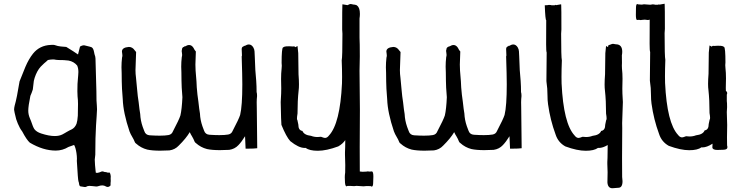

<svg xmlns="http://www.w3.org/2000/svg" viewBox="-20 -792 3994 1031"><path d="M399.9 -387.7 400.9 -405.3Q400.9 -425.3 394.5 -439.9Q377.4 -460.9 348.6 -466.8Q337.4 -468.3 322.3 -469.2L294.9 -469.7Q290 -470.2 281.7 -470.7L270 -472.7H263.2Q251 -472.7 237.3 -469.7L227.1 -460.4L216.8 -451.7Q205.6 -441.4 198.7 -434.1Q178.2 -411.6 166 -374L161.6 -357.4L156.2 -311.5Q149.9 -292 143.1 -277.3Q131.8 -222.2 131.8 -197.8Q131.8 -177.2 140.1 -157.7L146.5 -142.1Q157.2 -109.4 164.6 -98.6Q175.8 -83.5 201.2 -75.2Q243.2 -61.5 273.9 -61.5Q298.3 -61.5 315.4 -70.3L327.6 -77.1L339.4 -84Q354.5 -92.8 363.8 -96.7Q382.3 -105.5 391.1 -127.9Q396 -142.6 397.9 -170.9Q398.9 -185.1 398.9 -233.9Q398.9 -254.4 396.5 -274.4Q395.5 -287.6 395.5 -302.2Q395.5 -347.2 398.4 -370.1ZM403.3 187.5Q402.3 185.1 401.4 182.1Q398.4 174.3 392.6 71.8Q393.1 66.4 393.1 60.5Q393.1 46.9 390.6 29.8Q386.2 0.5 377.9 -13.7L347.7 -2.9Q315.9 16.6 279.3 16.6Q211.9 16.6 140.1 -25.9Q123 -41 99.1 -86.4Q86.4 -102.5 75.7 -128.4L66.9 -151.9Q55.7 -196.3 55.7 -202.6Q55.7 -212.4 58.6 -224.1Q70.8 -266.1 85 -355Q91.8 -370.6 116.2 -432.6Q134.3 -475.1 157.2 -503.9Q192.9 -548.3 252.4 -550.8L265.1 -551.3Q272.5 -550.8 277.8 -548.8Q289.1 -544.4 306.2 -542.5L335.9 -540Q378.9 -513.7 398.9 -499.5Q400.4 -508.3 409.7 -542Q421.4 -548.8 429.2 -548.8L434.1 -548.3Q470.7 -540 473.6 -537.1Q481.9 -531.2 485.4 -511.2L487.3 -501.5Q492.7 -487.3 492.7 -478L497.6 -302.7Q497.6 -241.2 500 -226.1Q501 -216.3 501 -205.1Q501 -193.8 499 -168Q495.6 -130.9 492.7 -48.3Q492.7 20.5 491.7 39.1Q489.7 51.8 488.8 64.9Q489.7 95.2 493.2 124.5Q493.7 130.4 494.6 135.7L503.4 136.2Q514.2 134.3 522 130.4Q525.9 128.4 529.8 128.4Q534.7 128.4 540.5 131.3Q549.8 131.3 561 135.7Q563.5 133.8 565.4 133.8Q572.3 133.8 574.7 154.3L574.2 166.5Q574.7 174.3 574.7 180.2Q574.7 185.5 573.7 190.9V203.6Q566.4 211.9 558.1 211.9Q552.7 211.9 547.4 208.5Q539.6 203.6 528.8 203.6Q519.5 203.6 508.3 207.5Q502.9 209.5 496.6 209.5Q493.2 209.5 478 207.5L460 206.1Q449.7 206.1 441.9 211.4Q439.9 212.4 437 212.4L432.1 211.9Q426.8 210.4 411.1 208.5Q408.7 208 405.8 201.7Q404.3 195.8 403.3 187.5Z M839.8 17.1Q797.4 17.1 770.5 11.2Q736.8 2.4 710.9 -21Q706.1 -23.9 704.1 -28.8Q698.2 -43.9 689.7 -57.6Q681.2 -71.3 675.3 -86.9Q641.6 -187 639.2 -258.8Q633.8 -322.8 633.8 -355.5L633.3 -399.9Q632.3 -415.5 632.3 -430.7Q632.3 -456.5 635.3 -482.4Q637.2 -488.8 637.2 -494.6Q637.2 -501 636 -506.3Q634.8 -511.7 634.8 -515.1Q634.8 -537.1 671.9 -540Q691.4 -540 703.6 -521.5Q706.1 -518.1 710.9 -512.7L707.5 -415.5Q707.5 -395 710.4 -374Q713.9 -341.8 716.6 -308.8Q719.2 -275.9 724.6 -242.7Q726.1 -232.9 729 -205.1Q731.4 -185.5 732.9 -179.7Q734.4 -145 746.1 -111.3L754.9 -87.9Q761.7 -66.9 784.2 -65.4Q814.5 -63.5 836.9 -63.5Q866.7 -63.5 884.5 -66.7Q902.3 -69.8 908.7 -86.9Q941.4 -148.9 948.7 -171.9Q956.5 -205.1 959.5 -270Q954.6 -327.6 954.6 -358.4L954.1 -402.8Q953.1 -418.5 953.1 -433.6Q953.1 -459.5 956.1 -485.4Q958 -491.7 958 -497.6Q958 -503.9 956.8 -509.3Q955.6 -514.6 955.6 -518.1Q955.6 -522.5 957 -525.9Q957.5 -538.6 969.7 -541Q967.8 -541.5 967.8 -542Q967.8 -543 974.1 -543Q985.8 -550.3 995.6 -550.3Q1009.3 -550.3 1019 -535.2Q1022 -530.3 1023.4 -526.9Q1024.9 -523.4 1031.7 -515.6L1029.3 -445.3L1030.3 -413.1Q1036.6 -341.8 1036.6 -323.2Q1039.6 -282.7 1045.4 -245.6Q1046.9 -235.8 1049.8 -208Q1052.2 -188.5 1053.7 -182.6Q1055.2 -147.9 1066.9 -114.3L1075.7 -90.8Q1082.5 -69.8 1105 -68.4Q1135.3 -66.4 1157.7 -66.4Q1187.5 -66.4 1205.3 -69.6Q1223.1 -72.8 1229.5 -89.8Q1262.2 -151.9 1269.5 -174.8Q1281.2 -223.1 1281.2 -338.9Q1281.2 -384.8 1277.8 -488.8Q1279.3 -491.2 1279.3 -494.1L1277.8 -528.3Q1277.8 -541.5 1290.5 -543.9Q1288.6 -544.4 1288.6 -544.9Q1288.6 -545.9 1294.9 -545.9Q1306.6 -553.2 1316.4 -553.2Q1330.1 -553.2 1339.8 -538.1Q1346.2 -527.3 1346.7 -516.6Q1346.7 -502.4 1348.1 -488.3Q1349.1 -482.9 1351.1 -416Q1357.4 -344.7 1357.4 -328.4Q1357.4 -312 1357.9 -297.9Q1360.4 -290.5 1360.4 -276.4Q1358.4 -258.3 1358.4 -242.7L1358.9 -213.9Q1358.9 -181.6 1361.3 3.9Q1345.2 6.3 1311 6.3H1298.8Q1296.9 -26.4 1295.9 -60.5Q1277.3 -30.3 1260.3 -12.7Q1240.7 8.3 1210.9 12.7Q1183.6 14.2 1160.6 14.2Q1118.2 14.2 1091.3 8.3Q1057.6 -0.5 1031.7 -23.9Q1026.9 -26.9 1024.9 -31.7Q1019 -46.9 1010.7 -60.5Q1003.9 -70.8 999 -82.5Q979.5 -49.3 939.5 -9.8Q919.9 11.2 890.1 15.6Q862.8 17.1 839.8 17.1Z M1976.1 210Q1974.1 210 1971.2 207.5L1948.2 207L1932.1 208.5L1895 206.1Q1888.2 206.1 1881.3 207.5Q1868.2 207.5 1863.8 206.5H1845.2Q1842.8 208.5 1840.8 208.5Q1832 208.5 1832 173.8L1831.5 159.2L1832 147.5Q1833 134.3 1833.5 134.3L1834 94.7Q1834 66.9 1832.5 39.1V25.4Q1832.5 6.8 1833.5 -1.5Q1834 -18.1 1834 -39.6Q1819.8 -19 1796.4 -5.9Q1732.9 17.6 1686.5 17.6Q1642.1 17.6 1620.6 2L1615.7 2.4Q1584 2.4 1538.6 -34.2Q1517.1 -57.6 1491.2 -121.6Q1491.2 -136.7 1489.3 -158.7L1487.3 -244.1Q1487.3 -251 1489.7 -289.1L1490.2 -316.9L1489.3 -368.2Q1489.3 -398.9 1492.2 -424.3Q1493.2 -431.6 1493.2 -439Q1493.2 -446.8 1492.2 -454.1Q1492.2 -531.7 1499.5 -537.1Q1506.8 -542.5 1516.6 -543Q1526.4 -543.5 1532.7 -543.5Q1539.1 -543.5 1542.7 -543Q1546.4 -542.5 1551.3 -542.5Q1556.2 -542.5 1559.6 -543Q1562 -543 1565.9 -538.6Q1569.3 -540 1572 -542Q1574.7 -543.9 1577.6 -544.9Q1581.5 -511.7 1581.5 -506.8L1583 -393.1Q1585.4 -361.3 1585.4 -338.9Q1585.4 -318.8 1583.5 -305.2Q1577.6 -252.4 1577.6 -182.1Q1574.7 -165 1574.7 -156.2Q1574.7 -148.4 1577.1 -146.5Q1579.6 -131.3 1582 -123Q1582 -91.8 1604 -88.9Q1612.3 -66.9 1650.4 -62.5Q1666.5 -56.2 1685.5 -56.2Q1694.3 -56.2 1703.6 -57.6Q1719.7 -51.3 1725.1 -51.3Q1736.8 -51.3 1746.6 -64.5Q1806.2 -128.4 1816.4 -343.8Q1816.9 -360.4 1816.9 -379.4Q1816.9 -418.5 1814.9 -467.8Q1818.8 -484.9 1818.8 -610.8Q1818.8 -621.1 1817.4 -633.8Q1817.4 -754.9 1818.4 -761.2L1818.8 -769L1846.7 -764.2Q1848.1 -766.1 1850.1 -766.1L1852.1 -767.1Q1857.9 -770.5 1863.8 -770.5L1877.9 -767.6Q1887.7 -767.6 1894.5 -763.7H1897L1897.5 -761.7Q1912.6 -751 1912.6 -717.3Q1912.6 -706.1 1910.6 -692.4V-589.4Q1912.1 -564 1912.1 -488.8Q1910.6 -450.7 1910.6 -411.6L1912.6 -202.1L1911.6 -1.5L1912.1 128.9L1927.2 130.4Q1936 130.4 1948.2 129.4Q1950.2 128.4 1953.1 128.4H1955.6Q1960.4 129.4 1965.3 129.4L1977.5 128.4Q1984.9 130.4 1984.9 155.8L1983.9 187.5Q1983.9 210 1976.1 210Z M2259.8 17.1Q2217.3 17.1 2190.4 11.2Q2156.7 2.4 2130.9 -21Q2126 -23.9 2124 -28.8Q2118.2 -43.9 2109.6 -57.6Q2101.1 -71.3 2095.2 -86.9Q2061.5 -187 2059.1 -258.8Q2053.7 -322.8 2053.7 -355.5L2053.2 -399.9Q2052.2 -415.5 2052.2 -430.7Q2052.2 -456.5 2055.2 -482.4Q2057.1 -488.8 2057.1 -494.6Q2057.1 -501 2055.9 -506.3Q2054.7 -511.7 2054.7 -515.1Q2054.7 -537.1 2091.8 -540Q2111.3 -540 2123.5 -521.5Q2126 -518.1 2130.9 -512.7L2127.4 -415.5Q2127.4 -395 2130.4 -374Q2133.8 -341.8 2136.5 -308.8Q2139.2 -275.9 2144.5 -242.7Q2146 -232.9 2148.9 -205.1Q2151.4 -185.5 2152.8 -179.7Q2154.3 -145 2166 -111.3L2174.8 -87.9Q2181.6 -66.9 2204.1 -65.4Q2234.4 -63.5 2256.8 -63.5Q2286.6 -63.5 2304.4 -66.7Q2322.3 -69.8 2328.6 -86.9Q2361.3 -148.9 2368.7 -171.9Q2376.5 -205.1 2379.4 -270Q2374.5 -327.6 2374.5 -358.4L2374 -402.8Q2373 -418.5 2373 -433.6Q2373 -459.5 2376 -485.4Q2377.9 -491.7 2377.9 -497.6Q2377.9 -503.9 2376.7 -509.3Q2375.5 -514.6 2375.5 -518.1Q2375.5 -522.5 2377 -525.9Q2377.4 -538.6 2389.6 -541Q2387.7 -541.5 2387.7 -542Q2387.7 -543 2394 -543Q2405.8 -550.3 2415.5 -550.3Q2429.2 -550.3 2439 -535.2Q2441.9 -530.3 2443.4 -526.9Q2444.8 -523.4 2451.7 -515.6L2449.2 -445.3L2450.2 -413.1Q2456.5 -341.8 2456.5 -323.2Q2459.5 -282.7 2465.3 -245.6Q2466.8 -235.8 2469.7 -208Q2472.2 -188.5 2473.6 -182.6Q2475.1 -147.9 2486.8 -114.3L2495.6 -90.8Q2502.4 -69.8 2524.9 -68.4Q2555.2 -66.4 2577.6 -66.4Q2607.4 -66.4 2625.2 -69.6Q2643.1 -72.8 2649.4 -89.8Q2682.1 -151.9 2689.5 -174.8Q2701.2 -223.1 2701.2 -338.9Q2701.2 -384.8 2697.8 -488.8Q2699.2 -491.2 2699.2 -494.1L2697.8 -528.3Q2697.8 -541.5 2710.4 -543.9Q2708.5 -544.4 2708.5 -544.9Q2708.5 -545.9 2714.8 -545.9Q2726.6 -553.2 2736.3 -553.2Q2750 -553.2 2759.8 -538.1Q2766.1 -527.3 2766.6 -516.6Q2766.6 -502.4 2768.1 -488.3Q2769 -482.9 2771 -416Q2777.3 -344.7 2777.3 -328.4Q2777.3 -312 2777.8 -297.9Q2780.3 -290.5 2780.3 -276.4Q2778.3 -258.3 2778.3 -242.7L2778.8 -213.9Q2778.8 -181.6 2781.2 3.9Q2765.1 6.3 2731 6.3H2718.8Q2716.8 -26.4 2715.8 -60.5Q2697.3 -30.3 2680.2 -12.7Q2660.6 8.3 2630.9 12.7Q2603.5 14.2 2580.6 14.2Q2538.1 14.2 2511.2 8.3Q2477.5 -0.5 2451.7 -23.9Q2446.8 -26.9 2444.8 -31.7Q2439 -46.9 2430.7 -60.5Q2423.8 -70.8 2418.9 -82.5Q2399.4 -49.3 2359.4 -9.8Q2339.8 11.2 2310.1 15.6Q2282.7 17.1 2259.8 17.1Z M3268.6 218.8Q3243.7 218.8 3241.7 187L3242.7 132.8Q3242.7 110.8 3241.2 88.4V77.6Q3241.2 62.5 3242.2 56.2L3243.2 -13.2Q3216.8 2.4 3196.3 2.4L3191.4 2Q3169.9 17.6 3125.5 17.6Q3079.1 17.6 3015.6 -5.9Q2977.1 -27.3 2963.4 -69.8Q2934.6 -147.5 2922.9 -232.4Q2919.9 -252.9 2919.9 -278.8Q2919.9 -318.4 2914.6 -351.6L2914.1 -357.4Q2914.6 -362.8 2915.5 -509.8Q2912.6 -517.1 2912.6 -554.2L2913.1 -683.6Q2908.2 -683.6 2905.3 -763.7Q2920.9 -763.7 2926.8 -765.6Q2938.5 -765.6 2942.4 -763.7H2958.5Q2960.9 -766.1 2962.4 -766.1Q2963.9 -766.1 2965.3 -764.2L2993.2 -769L2993.7 -761.2Q2994.6 -754.9 2994.6 -633.8Q2993.2 -621.1 2993.2 -610.8Q2993.2 -484.9 2997.1 -467.8Q2995.1 -418.5 2995.1 -379.4Q2995.1 -360.4 2995.6 -343.8Q3005.9 -128.4 3065.4 -64.5Q3075.2 -51.3 3086.9 -51.3Q3092.3 -51.3 3108.4 -57.6Q3117.7 -56.2 3126.5 -56.2Q3145.5 -56.2 3161.6 -62.5Q3199.7 -66.9 3208 -88.9Q3230 -91.8 3230 -123Q3232.4 -131.3 3234.9 -146.5Q3237.3 -148.4 3237.3 -156.2Q3237.3 -165 3234.4 -182.1Q3234.4 -252.4 3228.5 -305.2Q3226.6 -318.8 3226.6 -338.9Q3226.6 -361.3 3229 -393.1L3230.5 -506.8Q3230.5 -511.7 3234.4 -544.9Q3237.3 -543.9 3239.7 -542.2Q3242.2 -540.5 3244.6 -539.1L3247.6 -549.8Q3254.4 -550.8 3260.5 -553.7Q3266.6 -556.6 3272.5 -556.6L3286.6 -554.2Q3321.3 -554.2 3321.3 -514.2Q3321.3 -505.4 3319.3 -494.6L3319.8 -454.1Q3319.3 -452.1 3319.3 -439.5Q3319.3 -426.3 3319.8 -424.3Q3322.8 -398.9 3322.8 -368.2L3321.8 -316.9L3322.3 -289.1Q3324.7 -251 3324.7 -244.1Q3323.7 -207.5 3320.8 -130.9L3321.3 -103.5L3320.3 56.2L3320.8 158.2Q3322.8 171.9 3322.8 180.7Q3322.8 216.3 3300.3 216.3Z M3877.9 -303.7Q3884.8 -299.3 3884.8 -292Q3884.8 -288.1 3882.8 -283.7V-249.5Q3884.3 -241.2 3884.3 -216.3Q3882.8 -203.6 3882.8 -190.4L3884.8 -121.1L3883.8 -54.2L3884.3 -11.7Q3886.2 -6.3 3886.2 -2.4Q3886.2 12.2 3863.8 12.2L3832 13.2Q3807.1 13.2 3805.2 0L3806.2 -20.5Q3775.4 -0.5 3752 -0.5L3747.1 -1Q3725.6 14.6 3681.2 14.6Q3634.8 14.6 3571.3 -8.8Q3532.7 -30.3 3519 -72.8Q3490.2 -150.4 3478.5 -235.4Q3475.6 -255.9 3475.6 -281.7Q3475.6 -321.3 3470.2 -354.5L3469.7 -360.4Q3470.2 -365.7 3471.2 -512.7Q3468.3 -520 3468.3 -557.1L3468.8 -686.5Q3463.9 -684.6 3458 -684.6L3442.4 -686.5Q3437 -686.5 3426.3 -685.1Q3424.8 -684.1 3420.9 -684.1Q3415.5 -685.5 3411.1 -685.5L3400.4 -684.6Q3394.5 -686.5 3394.5 -712.9L3395 -746.6Q3395 -770.5 3401.9 -770.5Q3403.8 -770.5 3406.2 -768.6L3426.3 -767.1L3438 -769L3470.7 -766.6Q3476.6 -766.6 3482.4 -768.6Q3494.1 -768.6 3498 -766.6H3514.2Q3516.6 -769 3518.1 -769Q3519.5 -769 3521 -767.1L3548.8 -772Q3548.8 -768.1 3549.3 -764.2Q3550.3 -757.8 3550.3 -636.7Q3548.8 -624 3548.8 -613.8Q3548.8 -487.8 3552.7 -470.7Q3550.8 -421.4 3550.8 -382.3Q3550.8 -363.3 3551.3 -346.7Q3561.5 -131.3 3621.1 -67.4Q3630.9 -54.2 3642.6 -54.2Q3647.9 -54.2 3664.1 -60.5Q3673.3 -59.1 3682.1 -59.1Q3701.2 -59.1 3717.3 -65.4Q3755.4 -69.8 3763.7 -91.8Q3785.6 -94.7 3785.6 -126Q3788.1 -134.3 3790.5 -149.4Q3793 -151.4 3793 -159.2Q3793 -168 3790 -185.1Q3790 -255.4 3784.2 -308.1Q3782.2 -321.8 3782.2 -341.8Q3782.2 -364.3 3784.7 -396L3786.1 -509.8Q3786.1 -514.6 3790 -547.9Q3793 -546.9 3795.7 -544.9Q3798.3 -543 3801.8 -541.5Q3805.7 -545.9 3808.1 -545.9Q3811.5 -545.4 3816.4 -545.4Q3821.3 -545.4 3825 -545.9Q3828.6 -546.4 3835 -546.4Q3841.3 -546.4 3851.1 -545.9Q3860.8 -545.4 3868.2 -540Q3875.5 -534.7 3875.5 -457Q3874.5 -449.7 3874.5 -441.9Q3874.5 -434.6 3875.5 -427.2Q3878.4 -401.9 3878.4 -371.1L3877.4 -319.8Z"/></svg>

Font: Kurland
Style: Regular
Weight: 400
Designer: GGBot
Version: 0.22